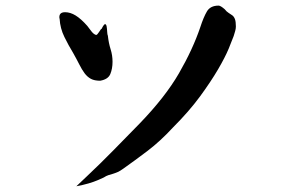

<svg xmlns="http://www.w3.org/2000/svg" viewBox="-20 -605 1040 684"><path d="M820.3 -510.7Q820.3 -502.9 817.9 -494.6Q815.4 -486.3 812.5 -476.6Q807.6 -462.9 794.9 -432.1Q782.2 -401.4 756.8 -357.9Q731.4 -314.5 692.4 -261.2Q653.3 -208 596.7 -151.4Q550.8 -101.6 504.9 -66.9Q459 -32.2 418.9 -3.9Q408.2 3.9 399.4 7.8Q390.6 11.7 382.3 14.2Q374 16.6 366.2 19Q358.4 21.5 349.6 27.3L330.1 36.1Q298.8 49.8 252 58.6L288.1 24.4Q336.9 -21.5 383.3 -68.8Q429.7 -116.2 476.6 -164.1Q568.4 -258.8 617.7 -344.2Q667 -429.7 693.4 -507.8Q705.1 -543.9 717.3 -564.5Q729.5 -585 758.8 -585Q765.6 -585 780.3 -572.3Q787.1 -563.5 794.4 -559.1Q801.8 -554.7 807.6 -550.3Q813.5 -545.9 816.9 -537.1Q820.3 -528.3 820.3 -510.7ZM380.9 -384.8Q380.9 -360.4 373 -341.3Q365.2 -322.3 336.9 -317.4Q316.4 -317.4 303.7 -324.2Q291 -331.1 281.2 -344.2Q271.5 -357.4 262.2 -376Q252.9 -394.5 240.2 -417Q224.6 -442.4 209.5 -473.1Q194.3 -503.9 192.4 -538.1Q191.4 -540 191.4 -543.9Q191.4 -561.5 211.9 -561.5Q230.5 -561.5 249.5 -549.8Q268.6 -538.1 291 -512.7Q297.9 -502.9 306.2 -492.7Q314.5 -482.4 322.3 -480.5Q325.2 -480.5 327.6 -483.9Q330.1 -487.3 333 -491.2Q335.9 -495.1 337.9 -498.5Q339.8 -502 341.8 -502Q350.6 -519.5 354.5 -519Q358.4 -518.6 359.9 -510.7Q361.3 -502.9 361.8 -492.2Q362.3 -481.4 364.3 -477.5Q367.2 -451.2 374 -429.7Q380.9 -408.2 380.9 -384.8Z"/></svg>

Font: JasonHandwriting1
Style: Regular
Weight: 400
Version: Version 1.48.20